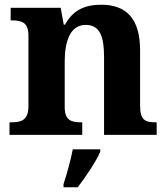

<svg xmlns="http://www.w3.org/2000/svg" viewBox="-20 -569 707 810"><path d="M20 0H327V-53H323C279 -53 253 -62 253 -118V-309C253 -391 274 -464 342 -464C401 -464 419 -415 419 -329V0H641V-53H637C592 -53 571 -62 571 -124V-356C571 -491 513 -549 407 -549C329 -549 285 -520 254 -465H249L236 -536H25V-483H29C73 -483 100 -474 100 -418V-122C100 -62 71 -53 26 -53H20ZM248 208V221H308C341 178 385 113 403 71V61H287C279 105 261 168 248 208Z"/></svg>

Font: Noto Serif Telugu
Style: Bold
Weight: 700
Designer: Jelle Bosma - Monotype Design Team
Foundry: Monotype Imaging Inc.
Version: Version 2.005